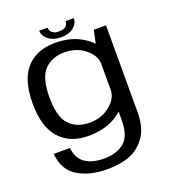

<svg xmlns="http://www.w3.org/2000/svg" viewBox="-164 -815 1024 1165"><g transform="rotate(-20 348.0 -232.0)"><path d="M327.5 233Q415.5 233 476.5 208.5Q537.5 184 577.8 126.2Q618 68.5 618 -29V-590.5H539L511 -456.5V-17.5Q511 85.5 461.8 125.5Q412.5 165.5 331.5 165.5Q283 165.5 244.8 151.5Q206.5 137.5 184.5 109Q162.5 80.5 158 34H53Q62.5 141 139.5 187Q216.5 233 327.5 233ZM291 4Q403.5 4 480.2 -48.5Q557 -101 557 -154L511 -213Q511 -158 456 -113.5Q401 -69 324 -69Q243 -69 194.5 -119.2Q146 -169.5 146 -296Q146 -422.5 194.5 -472.8Q243 -523 324 -523Q401 -523 456 -478.8Q511 -434.5 511 -380L556.5 -436.5Q556.5 -488 479.2 -542.2Q402 -596.5 289.5 -596.5Q170.5 -596.5 104 -522.5Q37.5 -448.5 37.5 -296.5Q37.5 -145 104.8 -70.5Q172 4 291 4ZM337.5 -615.5Q374 -615.5 398.8 -627.2Q423.5 -639 436.5 -657.8Q449.5 -676.5 449.5 -698.5H396Q396 -686.5 390.8 -676Q385.5 -665.5 372.8 -659.2Q360 -653 337.5 -653Q317.5 -653 304.8 -659.5Q292 -666 285.8 -676.2Q279.5 -686.5 279.5 -698.5H226Q226 -676.5 240 -657.8Q254 -639 279 -627.2Q304 -615.5 337.5 -615.5Z"/></g></svg>

Font: Anybody SemiExpanded
Style: Regular
Weight: 400
Width: 6
Designer: Tyler Finck
Foundry: Etcetera Type Company
Version: Version 1.113;gftools[0.9.25]